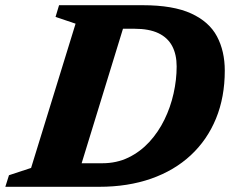

<svg xmlns="http://www.w3.org/2000/svg" viewBox="-48 -718 894 738"><path d="M345 -90.5Q400.5 -90.5 445.8 -112.5Q491 -134.5 525.8 -172.2Q560.5 -210 584 -258Q607.5 -306 619.2 -358.8Q631 -411.5 631 -462.5Q631 -508.5 613.8 -541Q596.5 -573.5 560.8 -590.5Q525 -607.5 468.5 -607.5H339.5L351 -698H500.5Q617.5 -698 686.8 -666.2Q756 -634.5 786 -578Q816 -521.5 816 -446.5Q816 -344.5 782.2 -262.2Q748.5 -180 685.2 -121.2Q622 -62.5 532.8 -31.2Q443.5 0 333.5 0H137.5L180.5 -90.5ZM242.5 -627 165.5 -653 179 -698H452.5L238 0H-27.5L-13.5 -44.5L71.5 -72.5Z"/></svg>

Font: Newsreader 9pt
Style: Bold Italic
Weight: 700
Italic angle: -17°
Designer: Hugues Gentile
Foundry: Production Type
Version: Version 1.003